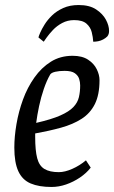

<svg xmlns="http://www.w3.org/2000/svg" viewBox="-20 -735 454 764"><path d="M293 -715Q336 -715 362.5 -697.5Q389 -680 401.5 -656.5Q414 -633 414 -612Q414 -606 412.5 -600.5Q411 -595 407 -590Q400 -583 390.5 -578Q381 -573 371 -571Q361 -569 351 -569Q350 -587 345 -607Q340 -627 324 -641Q308 -655 275 -655Q249 -655 227.5 -643.5Q206 -632 190.5 -615.5Q175 -599 165.5 -585.5Q156 -572 154 -569L133 -586Q134 -591 140 -605Q146 -619 157.5 -637.5Q169 -656 187 -673.5Q205 -691 231.5 -703Q258 -715 293 -715ZM185 9Q135 9 102 -5Q69 -19 53 -53.5Q37 -88 37 -148Q37 -191 45.5 -241Q54 -291 71.5 -339Q89 -387 117 -426.5Q145 -466 182.5 -489.5Q220 -513 269 -513Q307 -513 330.5 -497.5Q354 -482 365 -459.5Q376 -437 376 -416Q376 -358 357.5 -321Q339 -284 304.5 -262Q270 -240 223 -227Q176 -214 120 -204V-190Q120 -136 128 -105.5Q136 -75 157 -62.5Q178 -50 214 -50Q238 -50 267.5 -63Q297 -76 322 -97L341 -68Q324 -46 298 -28.5Q272 -11 243 -1Q214 9 185 9ZM124 -246Q185 -260 220 -275.5Q255 -291 272 -309Q289 -327 294 -348.5Q299 -370 299 -395Q299 -408 295 -421Q291 -434 278 -443.5Q265 -453 237 -453Q216 -453 200.5 -449.5Q185 -446 180 -439Q166 -415 154.5 -381.5Q143 -348 135.5 -312.5Q128 -277 124 -246Z"/></svg>

Font: Faustina
Style: Italic
Weight: 400
Italic angle: -8°
Designer: Alfonso Garcia
Foundry: http://www.omnibus-type.com
Version: Version 1.200